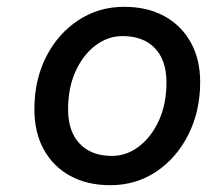

<svg xmlns="http://www.w3.org/2000/svg" viewBox="-20 -533 608 564"><path d="M81 -212Q81 -298 115.5 -366Q150 -434 210 -473.5Q270 -513 345 -513Q412 -513 462 -486Q512 -459 540 -409Q568 -359 568 -292Q568 -206 533 -137Q498 -68 438.5 -28.5Q379 11 304 11Q236 11 186 -16.5Q136 -44 108.5 -94Q81 -144 81 -212ZM469 -291Q469 -356 435 -391.5Q401 -427 340 -427Q297 -427 260.5 -399.5Q224 -372 202 -323.5Q180 -275 180 -212Q180 -147 214 -111Q248 -75 309 -75Q352 -75 388.5 -103Q425 -131 447 -179.5Q469 -228 469 -291Z"/></svg>

Font: Overused Grotesk Medium
Style: Italic
Weight: 500
Italic angle: -10°
Version: Version 0.003